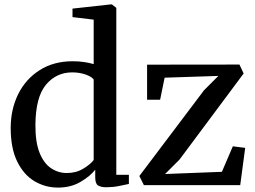

<svg xmlns="http://www.w3.org/2000/svg" viewBox="-20 -839 1156 870"><path d="M242.5 11Q185 11 136.2 -18Q87.5 -47 58 -107Q28.5 -167 28.5 -259Q28.5 -344 62.5 -412.5Q96.5 -481 159.8 -521.2Q223 -561.5 310 -561.5Q337 -561.5 361.5 -557.8Q386 -554 404.5 -548.5V-750L308.5 -761.5V-800L481 -819H487L507 -803.5V-47H564V-5.5Q544.5 -1 517.5 4.2Q490.5 9.5 462 9.5Q437.5 9.5 424.5 1.5Q411.5 -6.5 411.5 -36V-70Q388.5 -40.5 344.8 -14.8Q301 11 242.5 11ZM282.5 -55Q325 -55 357.5 -74.8Q390 -94.5 404.5 -114V-478.5Q396.5 -491 368.8 -501Q341 -511 307 -511Q235 -511 188.2 -455Q141.5 -399 140.5 -273.5Q140 -195.5 159 -147.5Q178 -99.5 210.8 -77.2Q243.5 -55 282.5 -55ZM969.5 -495 726 -487 705.5 -387H646.5V-546L1065 -546.5L1084 -506L793.5 -116L728 -50.5L985.5 -60.5L1035 -176L1091 -169L1068.5 0H632L611.5 -41.5L904.5 -430Z"/></svg>

Font: Merriweather Text
Style: Regular
Weight: 400
Designer: Eben Sorkin
Foundry: Eben Sorkin
Version: Version 2.100; ttfautohint (v1.7.19-72a1) -l 8 -r 50 -G 200 